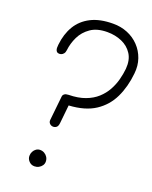

<svg xmlns="http://www.w3.org/2000/svg" viewBox="-180 -1099 950 1198"><g transform="rotate(20 295.5 -500.5)"><path d="M98 -712.5Q88 -715 83.2 -726.8Q78.5 -738.5 81.5 -762.5Q89 -835 121.2 -889Q153.5 -943 212.5 -973Q271.5 -1003 358.5 -1003Q410 -1003.5 454.5 -985.2Q499 -967 531.2 -933.2Q563.5 -899.5 579.2 -854.2Q595 -809 589 -755.5Q580 -665.5 545.8 -593.8Q511.5 -522 445 -478.2Q378.5 -434.5 271.5 -428.5L259 -307.5Q257 -285.5 246.2 -277.5Q235.5 -269.5 222 -271Q209.5 -272.5 201.2 -281.8Q193 -291 194.5 -305L211.5 -466.5Q212.5 -476.5 221.5 -483.2Q230.5 -490 248 -490.5Q312 -491.5 358 -508.8Q404 -526 435.2 -554.5Q466.5 -583 486 -618.5Q505.5 -654 515.5 -692Q525.5 -730 529 -765.5Q534 -825 509 -864Q484 -903 440 -922.2Q396 -941.5 343 -941.5Q275 -941.5 232.8 -912.2Q190.5 -883 169.2 -838.8Q148 -794.5 143 -749Q141.5 -734 134.2 -725Q127 -716 117.2 -713Q107.5 -710 98 -712.5ZM149 -49.5Q149 -65 155.8 -78Q162.5 -91 174 -99Q185.5 -107 200 -107Q216 -107 229 -99.2Q242 -91.5 249.8 -78.5Q257.5 -65.5 257.5 -49.5Q257.5 -35.5 249.5 -24Q241.5 -12.5 228.5 -5.5Q215.5 1.5 200 1.5Q178.5 1.5 163.8 -14Q149 -29.5 149 -49.5Z"/></g></svg>

Font: Edu NSW ACT Cursive
Style: Regular
Weight: 400
Designer: Tina and Corey Anderson, Eben Sorkin, Mirko Velimirovic
Foundry: Sorkin Type Co.
Version: Version 2.000